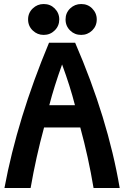

<svg xmlns="http://www.w3.org/2000/svg" viewBox="-20 -948 626 968"><path d="M357.9 -417.5Q334 -511.7 293 -623Q252.9 -511.7 228.5 -417.5ZM389.2 -927.7Q422.4 -927.7 444.3 -905.8Q467.8 -882.3 467.8 -850.1Q467.8 -816.9 444.8 -794.4Q421.4 -772 389.2 -772Q356.4 -772 334 -793.9Q310.5 -816.4 310.5 -850.1Q310.5 -883.3 334 -905.8Q357.4 -927.7 389.2 -927.7ZM200.2 -927.7Q233.4 -927.7 255.4 -905.8Q278.8 -882.3 278.8 -850.1Q278.8 -817.4 255.9 -794.7Q232.9 -772 200.2 -772Q168.5 -772 145.5 -793.9Q121.6 -816.4 121.6 -850.1Q121.6 -883.3 145.5 -905.8Q168.5 -927.7 200.2 -927.7ZM2.4 0Q67.9 -351.6 227.1 -732.4H358.9Q523.9 -351.6 583.5 0H451.7Q425.8 -155.3 384.8 -305.2H202.1Q161.6 -156.7 134.3 0Z"/></svg>

Font: Consola Mono
Style: Bold
Weight: 700
Monospace: yes
Designer: Wojciech Kalinowski "wmk69" (wmk69@o2.pl)
Foundry: Wojciech Kalinowski "wmk69" (wmk69@o2.pl)
Version: Version 2.1.0